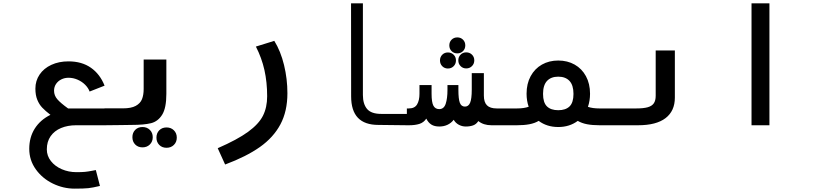

<svg xmlns="http://www.w3.org/2000/svg" viewBox="-20 -745 4840 1142"><path d="M423.5 377Q356.5 377 294.2 346.8Q232 316.5 193 262.2Q154 208 154 140Q154 72 186.5 20.2Q219 -31.5 280 -62Q249.5 -85.5 231.2 -104.8Q213 -124 201.8 -151.5Q190.5 -179 190.5 -218Q190.5 -264.5 215.5 -301.5Q240.5 -338.5 285.2 -359.2Q330 -380 387.5 -380Q466.5 -380 520.8 -342Q575 -304 602 -235.5L513 -200.5Q505.5 -221.5 486.8 -240.5Q468 -259.5 441.8 -271Q415.5 -282.5 387.5 -282.5Q364.5 -282.5 344.8 -272.8Q325 -263 313.2 -245.5Q301.5 -228 301.5 -205.5Q301.5 -177 321 -154.5Q340.5 -132 385 -100H603.5V0H433Q382.5 0 343 16.5Q303.5 33 281 65.2Q258.5 97.5 258.5 143.5Q258.5 182 282.8 213Q307 244 347.5 261.5Q388 279 434.5 279Q468 279 485.5 277.2Q503 275.5 526.5 271L550 266.5L574.5 361Q531 371.5 505 374.2Q479 377 423.5 377Z M601.5 -100.5H711.5Q760 -100.5 787.2 -115.2Q814.5 -130 824.5 -155Q834.5 -180 834.5 -216V-391H969.5V-187.5Q969.5 -102.5 944.5 -62.5Q919.5 -22.5 878 -12.2Q836.5 -2 762.5 -2L693.5 -1Q628.5 0 601.5 0ZM767.5 71Q767.5 44.5 784.2 27.5Q801 10.5 827.5 10.5Q854 10.5 871.2 27.5Q888.5 44.5 888.5 71Q888.5 97.5 871.2 114.5Q854 131.5 827.5 131.5Q801 131.5 784.2 114.5Q767.5 97.5 767.5 71ZM910.5 73.5Q910.5 47 927.2 30Q944 13 970.5 13Q997 13 1014.2 30Q1031.5 47 1031.5 73.5Q1031.5 100 1014.2 117Q997 134 970.5 134Q944 134 927.2 117Q910.5 100 910.5 73.5Z M1569 -172.5Q1569 -256 1552.8 -328.5Q1536.5 -401 1502 -468L1611.5 -502Q1649.5 -440.5 1669.5 -358Q1689.5 -275.5 1689.5 -190.5Q1689.5 -83.5 1648 -5.5Q1606.5 72.5 1525.8 129.5Q1445 186.5 1319 233.5L1275 136.5Q1392 85.5 1455.5 39.2Q1519 -7 1544 -56.5Q1569 -106 1569 -172.5Z M2068.5 -172 2068 -725H2138.5V-180Q2138.5 -126.5 2163.2 -97Q2188 -67.5 2248 -67.5H2401.5V0L2230.5 -2Q2149.5 -2 2109 -44.2Q2068.5 -86.5 2068.5 -172Z M2515.5 -39.5Q2500.5 -16.5 2475 -8.2Q2449.5 0 2413.5 0H2400V-100H2412Q2446.5 -100 2460.8 -124Q2475 -148 2475 -187V-239H2547V-188Q2547 -136 2558 -116Q2569 -96 2592.5 -96Q2620.5 -96 2631 -127.8Q2641.5 -159.5 2641.5 -210.5V-239H2706.5V-210.5Q2706.5 -156.5 2715 -133.8Q2723.5 -111 2745.5 -111Q2766.5 -111 2776.2 -133.8Q2786 -156.5 2786 -212.5V-310H2858V-176.5Q2858 -137 2876.5 -118.5Q2895 -100 2934.5 -100H3002.5V0H2903Q2855.5 0 2825 -25Q2813 -6 2794 0.8Q2775 7.5 2750.5 7.5Q2728.5 7.5 2709.2 -2.8Q2690 -13 2678.5 -32.5Q2663.5 -13 2641.8 -2.8Q2620 7.5 2593 7.5Q2564 7.5 2545.8 -4Q2527.5 -15.5 2515.5 -39.5ZM2652.5 -475Q2652.5 -495.5 2666 -509Q2679.5 -522.5 2700 -522.5Q2720.5 -522.5 2734 -509Q2747.5 -495.5 2747.5 -475Q2747.5 -454.5 2734 -441Q2720.5 -427.5 2700 -427.5Q2679.5 -427.5 2666 -441Q2652.5 -454.5 2652.5 -475ZM2597 -385.5Q2597 -406 2610.5 -419.5Q2624 -433 2644 -433Q2664.5 -433 2678.2 -419.5Q2692 -406 2692 -385.5Q2692 -365 2678.2 -351.2Q2664.5 -337.5 2644 -337.5Q2624 -337.5 2610.5 -351.2Q2597 -365 2597 -385.5ZM2706 -386Q2706 -406.5 2719.5 -420Q2733 -433.5 2753 -433.5Q2773.5 -433.5 2787.2 -420Q2801 -406.5 2801 -386Q2801 -365.5 2787.2 -351.8Q2773.5 -338 2753 -338Q2733 -338 2719.5 -351.8Q2706 -365.5 2706 -386Z M3184 -26Q3160.5 -12 3128.8 -6Q3097 0 3055 0H2998.5V-100H3055Q3096.5 -100 3124.5 -110Q3112 -146 3112 -187.5Q3112 -247 3136.2 -291.8Q3160.5 -336.5 3203.2 -360.8Q3246 -385 3300.5 -385Q3355 -385 3398 -360.8Q3441 -336.5 3465.2 -291.8Q3489.5 -247 3489.5 -187.5Q3489.5 -146 3477 -109.5Q3505 -100 3545.5 -100H3602V0H3545.5Q3503.5 0 3472 -6Q3440.5 -12 3416.5 -26Q3367.5 10.5 3300.5 10.5Q3233 10.5 3184 -26ZM3391 -186.5Q3391 -238.5 3367.2 -263.8Q3343.5 -289 3300.5 -289Q3257.5 -289 3233.8 -263.8Q3210 -238.5 3210 -186.5Q3210 -135 3233.2 -112.2Q3256.5 -89.5 3300.5 -89.5Q3344.5 -89.5 3367.8 -112.2Q3391 -135 3391 -186.5Z M3600 -100H3764Q3808 -100 3833 -107.2Q3858 -114.5 3869 -130.8Q3880 -147 3880 -175.5V-445H3994V-164.5Q3994 -85 3938.8 -42.5Q3883.5 0 3775.5 0H3600Z M4556.5 -725V0H4450V-725Z"/></svg>

Font: JuliaMono BoldItalic
Style: Regular
Weight: 700
Italic angle: -9°
Monospace: yes
Designer: cormullion
Foundry: corm
Version: Version 0.049; ttfautohint (v1.8.4)